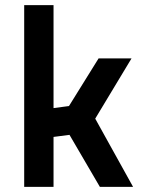

<svg xmlns="http://www.w3.org/2000/svg" viewBox="-20 -726 551 746"><path d="M188 0V-194L250 -202L368 0H497L350 -265L491 -499H363L248 -314L188 -306V-706H74V0Z"/></svg>

Font: TitilliumText22L
Style: 800 wt
Weight: 800
Designer: Campivisivi
Foundry: Campivisivi
Version: 1.000